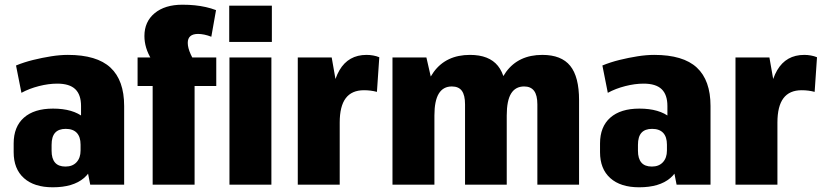

<svg xmlns="http://www.w3.org/2000/svg" viewBox="-20 -784 3488 815"><path d="M324 -199V-334Q324 -382 299.5 -405.5Q275 -429 223 -429Q186 -429 145 -418.5Q104 -408 71 -390L48 -506Q82 -520 120.5 -529.5Q159 -539 197 -545Q235 -551 268 -551Q391 -551 449 -497Q507 -443 507 -334V0H363ZM204 11Q125 11 81.5 -28Q38 -67 38 -138V-175Q38 -246 81.5 -284.5Q125 -323 205 -323Q290 -323 336 -285Q382 -247 382 -176V-139Q382 -67 336 -28Q290 11 204 11ZM258 -77Q288 -77 305 -95.5Q322 -114 322 -145V-170Q322 -203 306 -220Q290 -237 259 -237Q229 -237 214 -220.5Q199 -204 199 -169V-144Q199 -111 213.5 -94Q228 -77 258 -77Z M628 -419H564V-540H701L664 -475Q640 -504 624 -530Q608 -556 600.5 -581Q593 -606 593 -631Q593 -692 636.5 -728Q680 -764 754 -764Q783 -764 807 -761.5Q831 -759 853.5 -754Q876 -749 897 -741L877 -628Q862 -634 847.5 -637Q833 -640 821 -640Q799 -640 788 -630.5Q777 -621 777 -602Q777 -581 789.5 -553.5Q802 -526 825 -493L720 -540H898V-419H806V0H628ZM1132 -540V0H954V-540ZM1134 -760V-606H953V-760Z M1244 -540H1388L1422 -346V0H1244ZM1383 -295Q1383 -421 1421 -486Q1459 -551 1536 -551Q1550 -551 1564 -548.5Q1578 -546 1590 -541L1580 -394Q1554 -401 1525 -401Q1473 -401 1447.5 -367Q1422 -333 1422 -264Z M2261 -341Q2261 -380 2247 -398.5Q2233 -417 2205 -417Q2168 -417 2149.5 -387Q2131 -357 2131 -294L2075 -221V-267Q2075 -406 2128 -478.5Q2181 -551 2282 -551Q2363 -551 2400.5 -504.5Q2438 -458 2438 -359V0H2261ZM1646 -540H1790L1824 -391V0H1646ZM1954 -341Q1954 -380 1940.5 -398.5Q1927 -417 1898 -417Q1861 -417 1842.5 -386.5Q1824 -356 1824 -294L1768 -221V-267Q1768 -406 1821 -478.5Q1874 -551 1975 -551Q2056 -551 2093.5 -504.5Q2131 -458 2131 -359V0H1954Z M2813 -199V-334Q2813 -382 2788.5 -405.5Q2764 -429 2712 -429Q2675 -429 2634 -418.5Q2593 -408 2560 -390L2537 -506Q2571 -520 2609.5 -529.5Q2648 -539 2686 -545Q2724 -551 2757 -551Q2880 -551 2938 -497Q2996 -443 2996 -334V0H2852ZM2693 11Q2614 11 2570.5 -28Q2527 -67 2527 -138V-175Q2527 -246 2570.5 -284.5Q2614 -323 2694 -323Q2779 -323 2825 -285Q2871 -247 2871 -176V-139Q2871 -67 2825 -28Q2779 11 2693 11ZM2747 -77Q2777 -77 2794 -95.5Q2811 -114 2811 -145V-170Q2811 -203 2795 -220Q2779 -237 2748 -237Q2718 -237 2703 -220.5Q2688 -204 2688 -169V-144Q2688 -111 2702.5 -94Q2717 -77 2747 -77Z M3102 -540H3246L3280 -346V0H3102ZM3241 -295Q3241 -421 3279 -486Q3317 -551 3394 -551Q3408 -551 3422 -548.5Q3436 -546 3448 -541L3438 -394Q3412 -401 3383 -401Q3331 -401 3305.5 -367Q3280 -333 3280 -264Z"/></svg>

Font: Pathway Extreme Condensed ExtraBold
Style: Regular
Weight: 800
Width: 3
Version: Version 1.001;gftools[0.9.26]